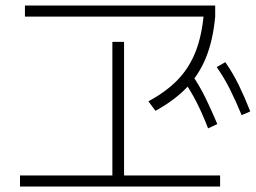

<svg xmlns="http://www.w3.org/2000/svg" viewBox="-20 -730 923 693"><path d="M52.2 -56.7V-96.7H385.6V-578.9H427.8V-96.7H774.4V-56.7ZM70 -670V-710H756.7V-670ZM515.6 -364.4Q580 -398.9 621.7 -442.2Q663.3 -485.6 686.1 -543.9Q708.9 -602.2 715.6 -681.1L756.7 -670Q748.9 -585.6 723.9 -523.3Q698.9 -461.1 654.4 -414.4Q610 -367.8 541.1 -330ZM731.1 -266.7Q710 -321.1 688.9 -362.2Q667.8 -403.3 642.2 -440L673.3 -460Q701.1 -418.9 722.2 -375.6Q743.3 -332.2 764.4 -282.2ZM852.2 -314.4Q830 -367.8 809.4 -408.9Q788.9 -450 762.2 -487.8L793.3 -505.6Q821.1 -465.6 842.2 -422.2Q863.3 -378.9 883.3 -327.8Z"/></svg>

Font: Paperlogy 2 ExtraLight
Style: Regular
Weight: 250
Designer: redesigned by Lee Juim, glyphs from Gmarket Sans & Montserrat
Foundry: PT&
Version: Version 1.001